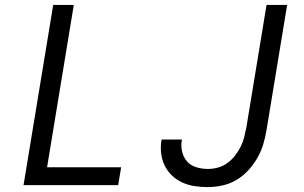

<svg xmlns="http://www.w3.org/2000/svg" viewBox="-20 -755 1240 783"><path d="M76 0 197 -735H281L172 -73H474L462 0ZM827 8Q800 8 773.5 4Q747 0 723 -11Q699 -22 680.5 -40Q662 -58 651 -81Q640 -104 637 -131Q634 -158 639 -186H722Q717 -161 722.5 -137.5Q728 -114 742.5 -97Q757 -80 780.5 -73Q804 -66 828 -66Q848 -66 868.5 -71.5Q889 -77 907 -90Q925 -103 938.5 -120.5Q952 -138 961.5 -157Q971 -176 976 -196Q981 -216 985 -237L1067 -735H1151L1067 -225Q1062 -195 1053.5 -166.5Q1045 -138 1029.5 -111Q1014 -84 992.5 -60.5Q971 -37 944 -21Q917 -5 886.5 1.5Q856 8 827 8Z"/></svg>

Font: Iosevka Aile
Style: Italic
Weight: 400
Italic angle: -9°
Designer: Belleve Invis
Foundry: Belleve Invis
Version: Version 28.0.1; ttfautohint (v1.8.4)